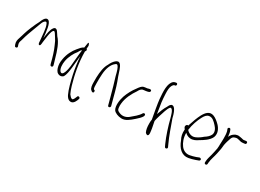

<svg xmlns="http://www.w3.org/2000/svg" viewBox="-31 -1395 3071 2270"><g transform="rotate(30 1505.0 -260.0)"><path d="M25 -112 32 -95C36 -74 76 -84 65 -107L59 -125C51 -149 56 -165 65 -189C70 -206 76 -226 82 -249C92 -285 150 -435 160 -463C170 -491 180 -512 198 -522C213 -530 218 -520 226 -503C247 -456 250 -368 257 -304C260 -276 257 -251 273 -246C290 -241 292 -267 294 -295C296 -313 300 -332 302 -353C308 -399 315 -448 334 -471C349 -488 364 -461 373 -447L392 -417C408 -395 420 -370 434 -336C460 -282 487 -192 502 -128L508 -110C509 -105 512 -102 516 -100C531 -92 545 -104 542 -120L537 -139C533 -151 527 -171 519 -199C492 -296 462 -386 408 -443C394 -462 385 -481 371 -498C356 -516 336 -520 320 -499C293 -467 285 -404 277 -341C269 -417 261 -538 218 -557C195 -568 176 -550 164 -531C156 -519 148 -502 140 -481C128 -460 111 -424 89 -372C55 -291 52 -264 31 -201C20 -170 14 -144 25 -112Z M591 -175C593 -136 605 -96 624 -75C648 -51 685 -46 712 -73C730 -102 739 -156 745 -210C751 -265 755 -323 761 -378C767 -296 778 -219 794 -143C812 -60 837 38 865 96C879 124 896 141 914 147C958 161 980 124 993 94L1001 72C1010 49 972 37 968 59L959 80C954 93 948 103 941 110C938 114 932 115 925 112C914 109 901 96 885 75C873 51 861 19 849 -21C814 -140 781 -296 781 -453C787 -455 791 -461 791 -471C792 -480 788 -485 782 -488C783 -505 784 -518 785 -529C777 -559 767 -572 761 -549C759 -538 753 -504 751 -486C750 -485 750 -485 749 -485C723 -473 708 -454 682 -422C644 -378 609 -311 597 -240C593 -216 590 -194 591 -175ZM632 -234C644 -298 676 -359 710 -400C721 -420 729 -437 745 -445C735 -375 730 -291 722 -216C717 -173 695 -55 650 -100C626 -128 623 -185 632 -234Z M1052 -190C1052 -150 1055 -108 1076 -91C1086 -82 1092 -77 1098 -77H1104C1110 -77 1115 -85 1115 -95C1115 -105 1110 -113 1104 -113H1100C1088 -123 1088 -158 1088 -190V-253C1089 -274 1089 -295 1091 -318C1096 -401 1123 -465 1161 -495C1175 -507 1184 -515 1198 -499C1205 -491 1212 -477 1219 -458C1227 -436 1234 -410 1241 -380C1267 -294 1283 -243 1312 -133L1338 -36C1343 -11 1377 -23 1373 -45L1347 -142C1318 -254 1303 -305 1269 -392C1251 -444 1237 -501 1213 -528C1191 -552 1171 -545 1149 -527C1127 -508 1109 -481 1095 -449C1065 -401 1055 -331 1052 -253Z M1439 -26C1457 0 1503 18 1546 20C1603 24 1650 -17 1699 -60C1724 -82 1756 -111 1768 -135C1773 -147 1774 -161 1763 -166C1754 -171 1742 -164 1739 -158C1716 -117 1664 -77 1630 -48C1602 -23 1551 -1 1497 -27C1472 -38 1462 -46 1460 -77C1457 -92 1458 -110 1460 -132C1468 -216 1512 -295 1549 -348C1563 -375 1576 -393 1597 -400C1604 -401 1610 -402 1616 -403C1628 -405 1647 -405 1659 -409C1670 -413 1685 -414 1689 -425C1697 -444 1681 -454 1662 -448C1650 -445 1648 -443 1637 -441C1621 -439 1608 -439 1593 -435C1567 -429 1548 -403 1526 -371C1494 -331 1459 -266 1441 -213C1423 -159 1410 -72 1439 -26Z M1827 -404C1831 -355 1857 -214 1869 -148C1866 -128 1864 -109 1865 -91C1865 -47 1871 -5 1886 22C1892 28 1909 44 1921 35C1934 25 1931 2 1927 -27C1924 -63 1912 -107 1905 -149C1906 -152 1906 -154 1906 -156L1912 -183C1915 -197 1919 -211 1924 -225C1943 -279 1958 -346 1984 -375C1988 -379 1991 -381 1996 -381C2012 -377 2022 -359 2031 -337C2037 -320 2045 -298 2052 -270C2074 -181 2112 -62 2150 22L2165 54C2175 75 2208 59 2198 39L2183 6C2143 -78 2104 -195 2072 -283C2065 -313 2058 -337 2050 -356C2036 -388 2022 -414 1996 -417C1972 -417 1961 -395 1948 -368C1926 -334 1905 -282 1890 -237C1890 -236 1890 -236 1889 -235L1886 -253C1867 -365 1861 -402 1857 -498C1855 -541 1857 -582 1872 -609C1881 -625 1886 -628 1897 -634H1905C1928 -639 1923 -674 1901 -670C1888 -668 1879 -667 1867 -659C1809 -614 1819 -500 1827 -404Z M2250 -287C2241 -270 2254 -253 2264 -243V-240C2260 -183 2269 -149 2291 -107C2323 -19 2383 45 2471 29C2497 24 2530 16 2557 6L2595 -8C2600 -10 2603 -14 2605 -18C2613 -34 2595 -45 2582 -42L2544 -27C2520 -18 2492 -12 2468 -7C2418 3 2375 -20 2349 -56C2322 -93 2299 -145 2299 -217C2318 -198 2341 -185 2371 -182C2411 -178 2448 -198 2476 -218C2522 -245 2584 -282 2610 -338C2633 -397 2602 -452 2570 -486C2541 -516 2506 -544 2474 -555C2414 -576 2375 -532 2346 -479C2322 -434 2297 -366 2277 -302C2262 -308 2254 -296 2250 -287ZM2302 -258C2311 -332 2339 -407 2365 -456C2384 -492 2403 -518 2434 -523C2478 -531 2511 -497 2543 -462C2566 -437 2595 -396 2577 -352C2564 -324 2536 -300 2508 -283C2480 -258 2452 -239 2420 -225C2374 -205 2328 -227 2302 -258Z M2666 -25C2666 -15 2672 -6 2682 -6C2694 -6 2700 -12 2702 -23L2703 -42C2707 -91 2727 -138 2737 -187C2742 -219 2752 -251 2754 -281C2756 -303 2758 -327 2764 -345L2772 -373L2782 -403C2790 -433 2802 -448 2823 -454L2833 -457C2866 -469 2899 -443 2929 -447C2938 -447 2952 -448 2959 -450H2966C2988 -454 2985 -491 2962 -486H2956C2946 -484 2938 -484 2928 -482C2924 -482 2920 -483 2916 -484L2900 -488C2893 -490 2886 -491 2879 -492L2859 -495C2845 -498 2829 -492 2817 -489L2805 -483C2782 -469 2764 -453 2751 -422C2748 -457 2743 -487 2731 -511C2722 -534 2689 -517 2699 -497C2702 -488 2705 -485 2708 -473C2715 -446 2716 -413 2716 -379C2716 -365 2716 -352 2715 -341C2715 -322 2713 -308 2713 -292V-274C2713 -266 2712 -257 2711 -249C2710 -247 2710 -245 2711 -243C2704 -209 2698 -174 2689 -141C2681 -109 2669 -76 2667 -45Z"/></g></svg>

Font: Stray Cat
Style: SuCn
Weight: 400
Version: Version 1.0